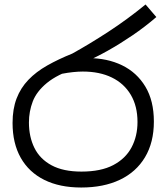

<svg xmlns="http://www.w3.org/2000/svg" viewBox="-20 -825 742 856"><path d="M342 11Q246 11 177.5 -23Q109 -57 72.5 -121.5Q36 -186 36 -277Q36 -339 54 -386Q72 -433 106.5 -469Q141 -505 190.5 -533Q240 -561 302 -586Q378 -628 462.5 -683Q547 -738 629 -805L677 -749Q626 -705 570 -667Q514 -629 460.5 -599Q407 -569 362 -550L320 -521Q235 -493 189 -455Q143 -417 126 -372.5Q109 -328 109 -279Q109 -215 133.5 -165.5Q158 -116 210 -88Q262 -60 343 -60Q430 -60 485 -89Q540 -118 566.5 -168Q593 -218 593 -281Q593 -352 563 -402.5Q533 -453 478.5 -479.5Q424 -506 349 -506Q329 -506 305.5 -503.5Q282 -501 258.5 -496.5Q235 -492 214 -485L289 -555Q306 -562 326 -564Q346 -566 373 -566Q458 -566 524 -534Q590 -502 628 -439Q666 -376 666 -283Q666 -190 626.5 -124Q587 -58 514.5 -23.5Q442 11 342 11Z"/></svg>

Font: usinhala15
Style: Book
Weight: 400
Designer: Jelle Bosma - Monotype Design Team
Foundry: Monotype Imaging Inc.
Version: Version 2.003